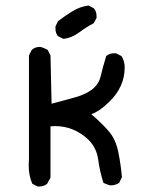

<svg xmlns="http://www.w3.org/2000/svg" viewBox="-20 -686 540 696"><path d="M122 -10H116L97 -20Q84 -50 84 -86L85 -110V-485L95 -505Q107 -516 124 -516Q132 -516 153 -505L163 -485L167 -310Q208 -321 248.5 -332Q289 -343 313.5 -361.5Q338 -380 345 -410Q352 -440 365 -483Q377 -493 394 -493H400L420 -483Q432 -465 432 -442Q432 -369 373 -314Q340 -282 311 -272Q353 -236 376.5 -207.5Q400 -179 409 -134Q418 -89 422 -44L412 -23Q398 -14 381 -14Q376 -14 355 -23Q342 -63 336 -107Q330 -151 300 -180Q248 -229 179 -229L163 -228V-42L151 -20Q140 -10 122 -10ZM210 -545 190 -555Q181 -566 181 -583V-590L190 -609Q216 -629 243 -645.5Q270 -662 301 -666L320 -656Q330 -645 330 -627V-621L320 -602Q293 -588 267 -568.5Q241 -549 210 -545Z"/></svg>

Font: Xiaolai SC
Style: Regular
Weight: 400
Designer: Nozomi Seto 瀬戸のぞみ
Version: Version 3.11;December 4, 2020;FontCreator 13.0.0.2613 64-bit